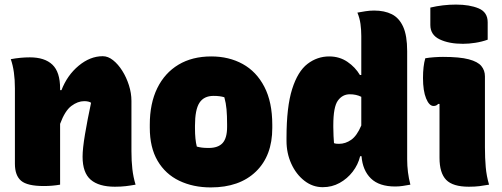

<svg xmlns="http://www.w3.org/2000/svg" viewBox="-20 -805 2190 837"><path d="M242 0Q208 6 171 6Q99 6 72 -17Q45 -40 45 -91V-420Q45 -496 27 -547Q48 -551 69 -553Q90 -555 110 -555Q175 -555 208.5 -523Q242 -491 242 -419V-412H248Q273 -477 323 -518.5Q373 -560 428 -560Q451 -560 473 -542.5Q495 -525 513 -496.5Q531 -468 542 -433.5Q553 -399 553 -365V-146Q553 -103 557 -68Q561 -33 571 0Q549 4 528 6.5Q507 9 481 9Q411 9 375.5 -21.5Q340 -52 340 -122Q340 -157 350.5 -219.5Q361 -282 377 -357Q367 -364 347 -364Q319 -364 291 -343Q263 -322 242 -265Z M901 -559Q978 -559 1038 -526Q1098 -493 1132.5 -426.5Q1167 -360 1167 -261V-247Q1167 -126 1095.5 -57Q1024 12 899 12Q822 12 761.5 -17Q701 -46 667 -104Q633 -162 633 -248V-262Q633 -354 665.5 -420.5Q698 -487 758 -523Q818 -559 901 -559ZM911 -387Q869 -387 849.5 -357Q830 -327 830 -257V-246Q830 -221 832 -201Q834 -181 838 -166Q849 -163 860.5 -161.5Q872 -160 890 -160Q931 -160 950.5 -181.5Q970 -203 970 -252V-263Q970 -301 967.5 -328.5Q965 -356 958 -381Q939 -387 911 -387Z M1415 -559Q1460 -559 1494.5 -535.5Q1529 -512 1549 -478H1555V-648Q1555 -675 1551.5 -700.5Q1548 -726 1538 -750Q1554 -753 1573 -756Q1592 -759 1611 -759Q1656 -759 1688 -743Q1720 -727 1737.5 -688.5Q1755 -650 1755 -582V-111Q1755 -53 1769 0Q1752 3 1736 5.5Q1720 8 1703 8Q1633 8 1597 -27Q1561 -62 1556 -124H1550Q1541 -87 1517.5 -56.5Q1494 -26 1460.5 -7.5Q1427 11 1387 11Q1343 11 1307 -17Q1271 -45 1250 -91Q1229 -137 1229 -191V-204Q1229 -339 1253.5 -416.5Q1278 -494 1320.5 -526.5Q1363 -559 1415 -559ZM1436 -181Q1441 -179 1447 -178.5Q1453 -178 1458 -178Q1486 -178 1511 -195.5Q1536 -213 1555 -258V-383Q1533 -394 1505 -394Q1473 -394 1453 -366.5Q1433 -339 1433 -259V-251Q1433 -229 1434 -212Q1435 -195 1436 -181Z M1896 -117V-352H1890Q1883 -343 1870 -343Q1851 -343 1837.5 -376Q1824 -409 1824 -465Q1824 -517 1834 -551Q1851 -554 1872.5 -555.5Q1894 -557 1911 -557Q1984 -557 2023.5 -546.5Q2063 -536 2078.5 -517Q2094 -498 2094 -472V-163Q2094 -116 2097.5 -76.5Q2101 -37 2112 0Q2090 4 2070 6.5Q2050 9 2024 9Q1954 9 1925 -21Q1896 -51 1896 -117ZM1856 -772Q1911 -785 1968 -785Q2027 -785 2066.5 -768.5Q2106 -752 2106 -708V-632Q2081 -623 2052.5 -618.5Q2024 -614 1998 -614Q1937 -614 1896.5 -633.5Q1856 -653 1856 -696Z"/></svg>

Font: Recursive Sn Csl St Blk
Style: Regular
Weight: 900
Version: Version 1.079;hotconv 1.0.112;makeotfexe 2.5.65598; ttfautoh